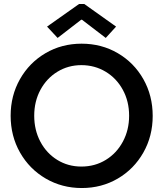

<svg xmlns="http://www.w3.org/2000/svg" viewBox="-20 -950 832 978"><path d="M34.2 -360.4Q34.2 -462.9 81.8 -546.9Q129.4 -630.9 211.9 -679.2Q294.4 -727.5 395.5 -727.5Q497.1 -727.5 579.8 -679.2Q662.6 -630.9 710.2 -546.9Q757.8 -462.9 757.8 -359.4Q757.8 -256.8 710.2 -172.9Q662.6 -88.9 580.1 -40.5Q497.6 7.8 396.5 7.8Q295.9 7.8 212.9 -40.5Q129.9 -88.9 82 -173.1Q34.2 -257.3 34.2 -360.4ZM637.7 -360.4Q637.7 -433.6 605.7 -492.4Q573.7 -551.3 518.1 -584.7Q462.4 -618.2 394.5 -618.2Q327.6 -618.2 272.7 -584.7Q217.8 -551.3 186 -492.4Q154.3 -433.6 154.3 -360.4Q154.3 -287.6 185.5 -228.5Q216.8 -169.4 271.7 -135.5Q326.7 -101.6 394.5 -101.6Q463.4 -101.6 518.8 -135.5Q574.2 -169.4 606 -228.8Q637.7 -288.1 637.7 -360.4ZM219.7 -814.5 382.8 -929.7H409.2L571.3 -814.5L518.6 -756.8L397.5 -849.6H393.6L273.4 -756.8Z"/></svg>

Font: Reddit Sans Fudge SemiBold
Style: Regular
Weight: 600
Designer: Stephen Hutchings
Foundry: Reddit
Version: Version 1.011